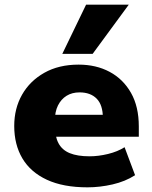

<svg xmlns="http://www.w3.org/2000/svg" viewBox="-20 -792 653 823"><path d="M355 11Q251 11 181 -21.5Q111 -54 76 -113Q41 -172 41 -252Q41 -327 74.5 -386Q108 -445 170 -480Q232 -515 317 -515Q392 -515 450 -484Q508 -453 541.5 -394Q575 -335 575 -250V-206H193V-300H431L421 -286Q421 -342 394.5 -369Q368 -396 321 -396Q289 -396 265.5 -381.5Q242 -367 228.5 -340Q215 -313 215 -273V-256Q215 -208 230.5 -178.5Q246 -149 279 -135.5Q312 -122 364 -122Q402 -122 443 -132Q484 -142 514 -161L559 -41Q517 -14 462.5 -1.5Q408 11 355 11ZM247 -561 349 -772H532L377 -561Z"/></svg>

Font: Nunito Sans 8pt Black
Style: Regular
Weight: 900
Version: Version 3.101;gftools[0.9.27]